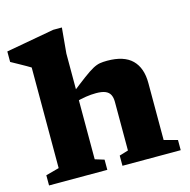

<svg xmlns="http://www.w3.org/2000/svg" viewBox="-108 -848 946 955"><g transform="rotate(-15 365.0 -371.0)"><path d="M406.5 -52.5 452.5 -66.5V-316.5Q452.5 -339 445 -353.8Q437.5 -368.5 420 -375.8Q402.5 -383 372.5 -383Q347.5 -383 319.8 -378.8Q292 -374.5 266.5 -367L256 -407.5Q308.5 -449 340.8 -473Q373 -497 393.2 -508Q413.5 -519 430 -521.8Q446.5 -524.5 467.5 -524.5Q554.5 -524.5 596 -483.2Q637.5 -442 637.5 -364.5V-71L706.5 -52.5V0H406.5ZM328.5 0H28.5V-52.5L97 -71V-589Q90 -593.5 74.8 -602.2Q59.5 -611 39.8 -621.8Q20 -632.5 0.5 -643.5V-697.5L249 -742.5H293.5L281.5 -611.5V-67L328.5 -52.5Z"/></g></svg>

Font: Newsreader 7pt
Style: Bold
Weight: 700
Designer: Hugues Gentile
Foundry: Production Type
Version: Version 1.003